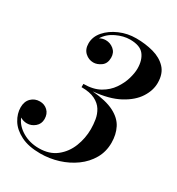

<svg xmlns="http://www.w3.org/2000/svg" viewBox="-182 -874 921 999"><g transform="rotate(30 278.0 -374.5)"><path d="M504 -223.5Q504 -170 479.2 -127Q454.5 -84 412.2 -53.2Q370 -22.5 317.5 -6.2Q265 10 210 10Q139 10 92.8 -13.5Q46.5 -37 24.2 -73.2Q2 -109.5 2 -147.5Q2 -183 22.8 -203.5Q43.5 -224 74.5 -224Q102 -224 121.2 -205.8Q140.5 -187.5 140.5 -156Q140.5 -127 119.2 -109Q98 -91 71.5 -91Q49.5 -91 31 -102.5Q47.5 -61.5 91 -35.8Q134.5 -10 190 -10Q253 -10 294.2 -42.5Q335.5 -75 355.5 -126Q375.5 -177 375.5 -231.5Q375.5 -259 370.8 -288Q366 -317 350.8 -341.5Q335.5 -366 305.2 -381.2Q275 -396.5 224 -396.5V-416Q282.5 -416 321.8 -438.2Q361 -460.5 384.2 -494.5Q407.5 -528.5 417.8 -563.8Q428 -599 428 -625Q428 -676 404 -706.8Q380 -737.5 320 -737.5Q280.5 -737.5 238.5 -717.5Q196.5 -697.5 175.5 -662Q193 -671.5 212 -671.5Q238.5 -671.5 259.8 -654Q281 -636.5 281 -606Q281 -571 258.2 -554.5Q235.5 -538 212 -538Q184.5 -538 163 -557.5Q141.5 -577 141.5 -612.5Q141.5 -652.5 170.5 -685.8Q199.5 -719 245.8 -739Q292 -759 344 -759Q399.5 -759 448 -745.8Q496.5 -732.5 526.5 -700.8Q556.5 -669 556.5 -613.5Q556.5 -568 528 -523.8Q499.5 -479.5 439.5 -447.2Q379.5 -415 285.5 -406.5Q369 -399.5 416.8 -375Q464.5 -350.5 484.2 -311.8Q504 -273 504 -223.5Z"/></g></svg>

Font: Bodoni* 11pt Medium
Style: Italic
Weight: 500
Italic angle: -13°
Version: Version 2.3